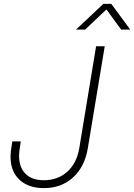

<svg xmlns="http://www.w3.org/2000/svg" viewBox="-20 -968 697 998"><path d="M208 9.8Q128.4 9.8 81.5 -33.4Q34.7 -76.7 34.7 -154.3Q34.7 -164.6 36.1 -179.9Q37.6 -195.3 43.9 -232.9H87.9Q82 -196.3 80.6 -181.9Q79.1 -167.5 79.1 -158.2Q79.1 -98.1 112.5 -64.7Q146 -31.2 208.5 -31.2Q280.3 -31.2 329.6 -75.4Q378.9 -119.6 392.1 -197.8L479.5 -727.5H524.4L436.5 -197.8Q420.4 -100.6 359.4 -45.4Q298.3 9.8 208 9.8ZM422.4 -814H375.5V-814.5L517.1 -947.8H558.6L656.7 -814.5V-814H609.9L533.2 -918.9Z"/></svg>

Font: Inter Display ExtraLight
Style: Italic
Weight: 200
Italic angle: -9.39999°
Designer: Rasmus Andersson
Foundry: rsms
Version: Version 4.000;git-a52131595